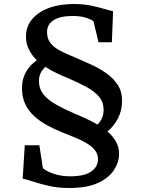

<svg xmlns="http://www.w3.org/2000/svg" viewBox="-20 -842 716 961"><path d="M177 -115 194.5 -1Q209 14 247 27.2Q285 40.5 331 40.5Q403 40.5 436.8 16.2Q470.5 -8 470.5 -44Q470.5 -70 456 -89Q441.5 -108 416.8 -123.2Q392 -138.5 360 -151.8Q328 -165 292.5 -179Q251.5 -195.5 215 -215.5Q178.5 -235.5 150.2 -261.5Q122 -287.5 106 -321.8Q90 -356 90 -402Q90 -445 109.2 -480.2Q128.5 -515.5 164 -540.5Q140 -564.5 125 -593.5Q110 -622.5 110 -660Q110 -708.5 140 -745Q170 -781.5 224 -801.8Q278 -822 349.5 -822Q396 -822 435 -814Q474 -806 502.5 -797.2Q531 -788.5 546 -786L540 -630.5H473L448 -735Q442.5 -742 414.2 -752Q386 -762 344 -762Q281.5 -762 248.5 -741.2Q215.5 -720.5 215.5 -681.5Q215.5 -653.5 227.5 -634.2Q239.5 -615 260.8 -600.5Q282 -586 310.2 -573.8Q338.5 -561.5 370.5 -548Q401 -535 438.5 -517.8Q476 -500.5 510.8 -476.5Q545.5 -452.5 568.2 -418.8Q591 -385 591 -338Q591 -289.5 571 -250.5Q551 -211.5 518 -184Q543.5 -162 559.8 -134.5Q576 -107 576 -72Q576 -30.5 550.5 9Q525 48.5 470 73.8Q415 99 326.5 99Q269.5 99 222.5 88Q175.5 77 142.5 65.8Q109.5 54.5 93.5 53L104 -115ZM354 -273Q367 -267.5 381 -261.5Q395 -255.5 409.5 -248.8Q424 -242 439 -234.5Q454 -227 468.5 -218.5Q483 -234 490.8 -252Q498.5 -270 498.5 -292.5Q498.5 -330.5 476.2 -357.2Q454 -384 414.2 -405.8Q374.5 -427.5 322.5 -450Q309.5 -455.5 295.2 -461.5Q281 -467.5 266.2 -474.5Q251.5 -481.5 236.5 -489.8Q221.5 -498 207 -507.5Q191.5 -492.5 183.2 -475.8Q175 -459 175 -436Q175 -397.5 198.2 -369Q221.5 -340.5 261.8 -318Q302 -295.5 354 -273Z"/></svg>

Font: Merriweather Light 18pt SemiBold
Style: Regular
Weight: 600
Version: Version 2.100